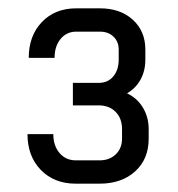

<svg xmlns="http://www.w3.org/2000/svg" viewBox="-20 -725 427 461"><path d="M337 -415V-392Q337 -343 304.5 -313.5Q272 -284 219 -284H162Q110 -284 78 -317Q46 -350 46 -403H108Q108 -375 123 -357.5Q138 -340 162 -340H219Q243 -340 258 -354.5Q273 -369 273 -392V-415Q273 -441 257.5 -456.5Q242 -472 217 -472H155V-526H217Q239 -526 252 -541.5Q265 -557 265 -582V-606Q265 -625 252.5 -637Q240 -649 220 -649H163Q140 -649 125.5 -631.5Q111 -614 111 -586H49Q49 -639 80.5 -672Q112 -705 163 -705H220Q269 -705 299 -677.5Q329 -650 329 -606V-582Q329 -555 317.5 -534Q306 -513 285 -501Q310 -489 323.5 -466Q337 -443 337 -415Z"/></svg>

Font: Stavian Regular
Style: Regular
Weight: 400
Version: Version 1.000; ttfautohint (v1.6)